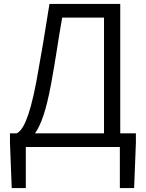

<svg xmlns="http://www.w3.org/2000/svg" viewBox="-20 -752 745 982"><path d="M241 -321C265 -449 275 -532 298 -662H512V-70H159C190 -113 217 -191 241 -321ZM112 0H593V210H666L675 -21V-70H595V-732H233C208 -573 193 -483 166 -335C129 -139 94 -83 65 -70H31V-21L40 210H112Z"/></svg>

Font: Source Han Sans JP Normal
Style: Regular
Weight: 350
Designer: Ryoko NISHIZUKA 西塚涼子 (kana, bopomofo & ideographs); Paul D. Hunt (Latin, Greek & Cyrillic); Sandoll Communications 산돌커뮤니
Foundry: Adobe
Version: Version 2.002;hotconv 1.0.116;makeotfexe 2.5.65601